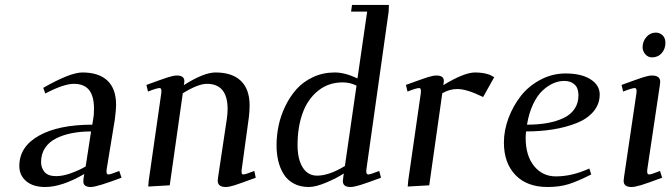

<svg xmlns="http://www.w3.org/2000/svg" viewBox="-20 -749 2709 776"><path d="M58.1 -78.1Q58.1 -156.2 137.5 -200.7Q216.8 -245.1 353 -245.1L356.9 -269Q359.9 -283.7 359.9 -309.1Q359.9 -360.8 339.8 -385.5Q319.8 -410.2 278.8 -410.2Q237.3 -410.2 163.1 -371.1L154.8 -394Q263.7 -456.1 313 -456.1Q379.4 -456.1 414.3 -423.1Q449.2 -390.1 449.2 -325.2Q449.2 -304.7 443.8 -264.2L411.1 -64.9Q408.2 -43.9 418 -43.9Q427.2 -43.9 461.9 -58.1L471.2 -30.8Q371.6 6.8 347.2 6.8Q316.9 6.8 316.9 -15.1Q316.9 -25.4 318.8 -35.2L320.8 -45.9Q230.5 6.8 162.1 6.8Q113.8 6.8 85.9 -16.8Q58.1 -40.5 58.1 -78.1ZM146 -94.2Q146 -70.3 160.2 -53.7Q174.3 -37.1 207 -37.1Q234.9 -37.1 268.6 -49.6Q302.2 -62 326.2 -76.2L348.1 -217.8Q306.6 -217.8 271.2 -210.9Q235.8 -204.1 207.3 -189.9Q178.7 -175.8 162.4 -151.4Q146 -127 146 -94.2Z M571.8 -405.8Q635.7 -429.2 658.4 -436.5Q681.2 -443.8 694.8 -443.8Q725.1 -443.8 725.1 -420.9Q725.1 -416 724.1 -411.1L722.7 -404.8Q803.7 -456.1 851.1 -456.1Q918.5 -456.1 953.6 -422.1Q988.8 -388.2 988.8 -323.2Q988.8 -298.8 985.8 -274.9L957 -64.9Q954.1 -43.9 962.9 -43.9Q972.2 -43.9 1007.8 -58.1L1013.7 -30.8Q950.2 -7.3 928 -0.2Q905.8 6.8 892.1 6.8Q859.9 6.8 859.9 -19Q859.9 -23.4 861.8 -35.2L897 -270Q899.9 -291.5 899.9 -308.1Q899.9 -410.2 815.9 -410.2Q780.8 -410.2 718.8 -372.1L666 0L579.1 4.9L581.1 -19L631.8 -372.1Q634.8 -393.1 625 -393.1Q613.8 -393.1 578.1 -378.9Z M1097.7 -162.1Q1097.7 -201.2 1106 -241.2Q1114.3 -281.2 1133.1 -320.1Q1151.9 -358.9 1178.7 -388.9Q1205.6 -418.9 1245.6 -437.5Q1285.6 -456.1 1333 -456.1Q1374 -456.1 1424.8 -432.1L1463.9 -702.1H1398.9L1402.8 -729H1551.8L1550.8 -702.1L1460.9 -64.9Q1458 -43.9 1468.8 -43.9Q1477.1 -43.9 1512.7 -58.1L1520 -30.8Q1459.5 -8.3 1434.6 -0.7Q1409.7 6.8 1396 6.8Q1365.7 6.8 1365.7 -17.1Q1365.7 -21.5 1367.7 -35.2L1369.6 -47.9Q1342.3 -29.8 1299.3 -11.5Q1256.3 6.8 1228 6.8Q1193.4 6.8 1167.5 -7.1Q1141.6 -21 1126.7 -44.9Q1111.8 -68.8 1104.7 -98.4Q1097.7 -127.9 1097.7 -162.1ZM1182.6 -163.1Q1182.6 -105.5 1203.4 -72.3Q1224.1 -39.1 1261.7 -39.1Q1310.1 -39.1 1374 -78.1L1420.9 -402.8Q1395.5 -416 1364.7 -416Q1307.1 -416 1265.1 -381.8Q1223.1 -347.7 1202.9 -291.3Q1182.6 -234.9 1182.6 -163.1Z M1620.6 -405.8Q1684.6 -429.2 1707.3 -436.5Q1730 -443.8 1743.7 -443.8Q1773.9 -443.8 1773.9 -421.9Q1773.9 -416 1772.9 -411.1L1771.5 -404.8Q1856 -456.1 1899.9 -456.1Q1933.6 -456.1 1959.5 -446.8L1977.5 -437L1932.6 -356.9Q1866.7 -389.2 1828.6 -389.2Q1796.4 -389.2 1767.6 -372.1L1714.8 0L1627.9 4.9L1629.9 -19L1680.7 -372.1Q1683.6 -393.1 1673.8 -393.1Q1662.6 -393.1 1627 -378.9Z M2016.6 -172.9Q2016.6 -222.2 2035.2 -271.7Q2053.7 -321.3 2085.4 -361.6Q2117.2 -401.9 2164.8 -427Q2212.4 -452.1 2265.6 -452.1Q2329.6 -452.1 2366.7 -428.5Q2403.8 -404.8 2403.8 -367.2Q2403.8 -328.1 2378.7 -298.3Q2353.5 -268.6 2310.3 -251.5Q2267.1 -234.4 2215.8 -226.1Q2164.6 -217.8 2106.4 -217.8Q2104.5 -205.6 2104.5 -191.9Q2104.5 -120.1 2138.4 -78.1Q2172.4 -36.1 2226.6 -36.1Q2292 -36.1 2361.8 -67.9L2369.6 -43.9Q2313.5 -15.6 2277.1 -4.4Q2240.7 6.8 2192.9 6.8Q2109.9 6.8 2063.2 -41.7Q2016.6 -90.3 2016.6 -172.9ZM2109.9 -245.1Q2155.3 -245.1 2191.9 -251.7Q2228.5 -258.3 2257.3 -271.7Q2286.1 -285.2 2302 -308.6Q2317.9 -332 2317.9 -363.8Q2317.9 -393.1 2302.2 -407.5Q2286.6 -421.9 2260.7 -421.9Q2238.3 -421.9 2216.3 -412.4Q2194.3 -402.8 2172.9 -383.1Q2151.4 -363.3 2134.5 -327.6Q2117.7 -292 2109.9 -245.1Z M2492.2 -405.8Q2556.2 -429.2 2578.9 -436.5Q2601.6 -443.8 2615.2 -443.8Q2648.4 -443.8 2648.4 -418Q2648.4 -413.6 2646.5 -401.9L2596.2 -64.9Q2593.3 -43.9 2603.5 -43.9Q2612.8 -43.9 2647.5 -58.1L2656.2 -30.8Q2595.7 -8.3 2570.8 -0.7Q2545.9 6.8 2532.2 6.8Q2500.5 6.8 2500.5 -18.1Q2500.5 -21.5 2502.4 -35.2L2552.2 -372.1Q2555.2 -393.1 2545.4 -393.1Q2534.2 -393.1 2498.5 -378.9ZM2577.1 -558.1Q2577.1 -581.5 2592.5 -599.4Q2607.9 -617.2 2630.4 -617.2Q2646.5 -617.2 2658 -606.2Q2669.4 -595.2 2669.4 -576.2Q2669.4 -551.3 2654.3 -534.2Q2639.2 -517.1 2615.2 -517.1Q2599.1 -517.1 2588.1 -529.8Q2577.1 -542.5 2577.1 -558.1Z"/></svg>

Font: Dehuti Alt
Style: Bold-Italic
Weight: 700
Version: Version 1.2